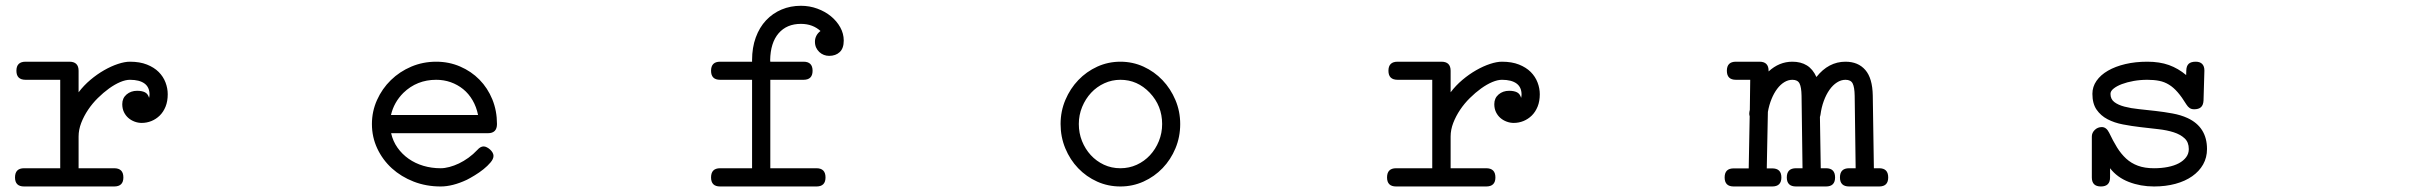

<svg xmlns="http://www.w3.org/2000/svg" viewBox="-20 -638 8469 674"><path d="M69.8 -357.9Q37.6 -357.9 37.6 -389.6Q37.6 -421.4 69.8 -421.4H223.6Q255.9 -421.4 255.9 -389.6V-314Q273.9 -337.9 297.4 -357.7Q320.8 -377.4 345.7 -391.6Q370.6 -405.8 394.3 -413.6Q418 -421.4 436 -421.4Q470.7 -421.4 495.8 -411.4Q521 -401.4 537.1 -385.3Q553.2 -369.1 561 -348.6Q568.8 -328.1 568.8 -307.1Q568.8 -282.7 561.3 -263.9Q553.7 -245.1 540.8 -232.4Q527.8 -219.7 511.5 -213.1Q495.1 -206.5 477.5 -206.5Q464.4 -206.5 452.1 -211.2Q439.9 -215.8 430.4 -224.1Q420.9 -232.4 415 -244.6Q409.2 -256.8 409.2 -272.5Q409.2 -293.5 424.3 -306.4Q439.5 -319.3 461.4 -319.3Q478 -319.3 488.8 -314Q499.5 -308.6 503.4 -294.4Q504.9 -300.8 504.9 -306.2Q504.9 -332 487.1 -345Q469.2 -357.9 436 -357.9Q420.9 -357.9 401.9 -349.9Q382.8 -341.8 362.8 -327.4Q342.8 -313 323.5 -293.9Q304.2 -274.9 289.3 -252.7Q274.4 -230.5 265.1 -206.5Q255.9 -182.6 255.9 -158.7V-47.4H380.9Q413.1 -47.4 413.1 -15.1Q413.1 16.6 380.9 16.6H64.5Q32.7 16.6 32.7 -15.1Q32.7 -47.4 64.5 -47.4H191.4V-357.9Z M1655.8 -111.8Q1666.5 -124 1677.7 -124Q1683.1 -124 1689.2 -120.8Q1695.3 -117.7 1700.4 -113Q1705.6 -108.4 1709 -102.5Q1712.4 -96.7 1712.4 -90.8Q1712.4 -80.1 1702.1 -67.9Q1691.9 -55.7 1677.2 -43.9Q1662.6 -32.2 1646.5 -22.5Q1630.4 -12.7 1618.7 -6.8Q1568.8 16.6 1526.9 16.6Q1476.1 16.6 1432.1 -0.5Q1388.2 -17.6 1355.7 -47.1Q1323.2 -76.7 1304.4 -116.7Q1285.6 -156.7 1285.6 -202.6Q1285.6 -247.1 1303.5 -286.9Q1321.3 -326.7 1352.1 -356.7Q1382.8 -386.7 1423.8 -404.1Q1464.8 -421.4 1511.2 -421.4Q1556.2 -421.4 1595.2 -404.5Q1634.3 -387.7 1663.1 -358.4Q1691.9 -329.1 1708.3 -289.1Q1724.6 -249 1724.6 -202.6Q1724.6 -170.4 1692.9 -170.4H1353Q1359.4 -142.1 1375.5 -119.4Q1391.6 -96.7 1414.6 -80.6Q1437.5 -64.5 1466.3 -55.9Q1495.1 -47.4 1526.9 -47.4Q1541 -47.4 1557.6 -51.8Q1574.2 -56.2 1591.1 -64.2Q1607.9 -72.3 1624.5 -84.2Q1641.1 -96.2 1655.8 -111.8ZM1396 -312Q1362.8 -278.8 1352.5 -234.4H1658.2Q1652.3 -263.2 1638.9 -286.1Q1625.5 -309.1 1606 -325Q1586.4 -340.8 1562.3 -349.4Q1538.1 -357.9 1511.2 -357.9Q1443.4 -357.9 1396 -312Z M2620.1 -47.4V-357.9H2507.8Q2476.1 -357.9 2476.1 -389.6Q2476.1 -421.4 2507.8 -421.4H2620.1V-426.8Q2620.1 -471.2 2633.1 -506.6Q2646 -542 2669.2 -566.7Q2692.4 -591.3 2723.6 -604.5Q2754.9 -617.7 2791.5 -617.7Q2821.8 -617.7 2849.1 -607.7Q2876.5 -597.7 2897 -580.8Q2917.5 -564 2929.7 -542Q2941.9 -520 2941.9 -495.6Q2941.9 -468.3 2927.7 -455.1Q2913.6 -441.9 2890.6 -441.9Q2880.9 -441.9 2872.1 -445.3Q2863.3 -448.7 2856.2 -455.3Q2849.1 -461.9 2845 -470.9Q2840.8 -480 2840.8 -491.7Q2840.8 -502.9 2845.9 -512.7Q2851.1 -522.5 2860.4 -529.3L2861.3 -528.3Q2847.7 -541 2830.3 -547.6Q2813 -554.2 2791.5 -554.2Q2741.7 -554.2 2713.1 -521Q2684.6 -487.8 2683.6 -426.8L2684.1 -421.4H2800.8Q2832.5 -421.4 2832.5 -389.6Q2832.5 -357.9 2800.8 -357.9H2684.1V-47.4H2846.2Q2877.9 -47.4 2877.9 -15.1Q2877.9 16.6 2846.2 16.6H2507.8Q2476.1 16.6 2476.1 -15.1Q2476.1 -47.4 2507.8 -47.4Z M3913.1 -421.4Q3956.1 -421.4 3994.1 -404.1Q4032.2 -386.7 4060.8 -356.7Q4089.4 -326.7 4106.2 -286.9Q4123 -247.1 4123 -202.6Q4123 -157.2 4106.4 -117.4Q4089.8 -77.6 4061.3 -47.9Q4032.7 -18.1 3994.4 -0.7Q3956.1 16.6 3913.1 16.6Q3869.6 16.6 3831.5 -0.5Q3793.5 -17.6 3764.9 -47.4Q3736.3 -77.1 3719.7 -117.2Q3703.1 -157.2 3703.1 -202.6Q3703.1 -247.6 3720 -287.4Q3736.8 -327.1 3765.4 -356.9Q3793.9 -386.7 3832 -404.1Q3870.1 -421.4 3913.1 -421.4ZM4016.1 -312.5Q3972.7 -357.9 3913.1 -357.9Q3883.3 -357.9 3856.7 -345.7Q3830.1 -333.5 3810.3 -312.3Q3790.5 -291 3778.8 -262.7Q3767.1 -234.4 3767.1 -202.6Q3767.1 -170.9 3778.3 -142.8Q3789.6 -114.7 3809.1 -93.5Q3828.6 -72.3 3855.2 -59.8Q3881.8 -47.4 3913.1 -47.4Q3943.8 -47.4 3970.5 -59.6Q3997.1 -71.8 4016.8 -93Q4036.6 -114.3 4048.1 -142.6Q4059.6 -170.9 4059.6 -202.6Q4059.6 -266.6 4016.1 -312.5Z M4886.2 -357.9Q4854 -357.9 4854 -389.6Q4854 -421.4 4886.2 -421.4H5040Q5072.3 -421.4 5072.3 -389.6V-314Q5090.3 -337.9 5113.8 -357.7Q5137.2 -377.4 5162.1 -391.6Q5187 -405.8 5210.7 -413.6Q5234.4 -421.4 5252.4 -421.4Q5287.1 -421.4 5312.3 -411.4Q5337.4 -401.4 5353.5 -385.3Q5369.6 -369.1 5377.4 -348.6Q5385.3 -328.1 5385.3 -307.1Q5385.3 -282.7 5377.7 -263.9Q5370.1 -245.1 5357.2 -232.4Q5344.2 -219.7 5327.9 -213.1Q5311.5 -206.5 5293.9 -206.5Q5280.8 -206.5 5268.6 -211.2Q5256.3 -215.8 5246.8 -224.1Q5237.3 -232.4 5231.4 -244.6Q5225.6 -256.8 5225.6 -272.5Q5225.6 -293.5 5240.7 -306.4Q5255.9 -319.3 5277.8 -319.3Q5294.4 -319.3 5305.2 -314Q5315.9 -308.6 5319.8 -294.4Q5321.3 -300.8 5321.3 -306.2Q5321.3 -332 5303.5 -345Q5285.6 -357.9 5252.4 -357.9Q5237.3 -357.9 5218.3 -349.9Q5199.2 -341.8 5179.2 -327.4Q5159.2 -313 5139.9 -293.9Q5120.6 -274.9 5105.7 -252.7Q5090.8 -230.5 5081.5 -206.5Q5072.3 -182.6 5072.3 -158.7V-47.4H5197.3Q5229.5 -47.4 5229.5 -15.1Q5229.5 16.6 5197.3 16.6H4880.9Q4849.1 16.6 4849.1 -15.1Q4849.1 -47.4 4880.9 -47.4H5007.8V-357.9Z M6073.7 -357.9Q6042 -357.9 6042 -389.6Q6042 -421.4 6073.7 -421.4H6156.7Q6188.5 -421.4 6188.5 -389.6V-387.2Q6225.6 -421.4 6272 -421.4Q6301.8 -421.4 6322.8 -408.4Q6343.8 -395.5 6356.4 -367.7Q6398.9 -421.4 6458.5 -421.4Q6502.9 -421.4 6528.1 -392.3Q6553.2 -363.3 6554.2 -302.7L6558.1 -47.4H6576.7Q6608.4 -47.4 6608.4 -15.1Q6608.4 16.6 6576.7 16.6H6471.2Q6439 16.6 6439 -15.1Q6439 -47.4 6471.2 -47.4H6494.1L6490.7 -301.8Q6490.2 -332 6483.6 -345Q6477.1 -357.9 6458.5 -357.9Q6442.9 -357.9 6428.5 -348.6Q6414.1 -339.4 6402.3 -322.8Q6390.6 -306.2 6382.3 -283.7Q6374 -261.2 6370.6 -234.9Q6370.1 -232.4 6369.6 -230.5Q6369.1 -228.5 6368.7 -227.5L6371.6 -47.4H6390.1Q6421.9 -47.4 6421.9 -15.1Q6421.9 16.6 6390.1 16.6H6284.7Q6252.4 16.6 6252.4 -15.1Q6252.4 -47.4 6284.7 -47.4H6307.6L6304.2 -301.8Q6303.7 -332 6297.1 -345Q6290.5 -357.9 6272 -357.9Q6257.3 -357.9 6243.7 -349.6Q6230 -341.3 6218.8 -326.4Q6207.5 -311.5 6199 -290.8Q6190.4 -270 6186 -245.1L6182.1 -46.9H6201.2Q6233.4 -46.9 6233.4 -15.1Q6233.4 16.6 6201.2 16.6H6065.9Q6034.2 16.6 6034.2 -15.1Q6034.2 -46.9 6065.9 -46.9H6118.7L6122.1 -230Q6120.6 -234.4 6120.6 -238.8Q6120.6 -242.2 6121.1 -245.1Q6121.6 -248 6122.6 -252.4L6124 -357.9Z M7654.8 -390.6Q7655.3 -406.7 7663.3 -414.1Q7671.4 -421.4 7688 -421.4Q7703.1 -421.4 7710.7 -413.3Q7718.3 -405.3 7718.3 -391.1V-388.7L7715.3 -285.2Q7714.4 -269 7706.3 -261.7Q7698.2 -254.4 7682.6 -254.4Q7672.9 -254.4 7666.5 -258.8Q7660.2 -263.2 7655.3 -271Q7639.2 -297.4 7624.5 -314.2Q7609.9 -331.1 7594 -340.8Q7578.1 -350.6 7559.8 -354.2Q7541.5 -357.9 7518.1 -357.9Q7493.2 -357.9 7470 -353.8Q7446.8 -349.6 7428.7 -342.8Q7410.6 -335.9 7399.7 -327.1Q7388.7 -318.4 7388.7 -308.6Q7388.7 -290 7402.1 -279.8Q7415.5 -269.5 7437.7 -263.7Q7460 -257.8 7488.5 -254.9Q7517.1 -252 7547.1 -248.5Q7577.1 -245.1 7606.4 -239.7Q7635.7 -234.4 7659.2 -223.6Q7727.5 -191.9 7727.5 -114.7Q7727.5 -85 7713.9 -60.8Q7700.2 -36.6 7675.5 -19.3Q7650.9 -2 7616.7 7.3Q7582.5 16.6 7541.5 16.6Q7494.1 16.6 7453.1 0.7Q7412.1 -15.1 7387.2 -47.4V-15.1Q7387.2 16.6 7355 16.6Q7323.2 16.6 7323.2 -15.1V-158.7Q7323.2 -171.9 7333.5 -181.9Q7343.8 -191.9 7358.4 -191.9Q7374 -191.9 7383.8 -172.4Q7397.5 -143.6 7411.6 -120.6Q7425.8 -97.7 7443.6 -81.3Q7461.4 -64.9 7485.1 -56.2Q7508.8 -47.4 7541.5 -47.4Q7567.4 -47.4 7589.8 -51.8Q7612.3 -56.2 7628.7 -64.9Q7645 -73.7 7654.3 -86.2Q7663.6 -98.6 7663.6 -114.7Q7663.6 -138.7 7648.9 -152.3Q7634.3 -166 7610.6 -173.6Q7586.9 -181.2 7556.4 -184.6Q7525.9 -188 7494.4 -191.7Q7462.9 -195.3 7432.4 -201.2Q7401.9 -207 7378.2 -219.5Q7354.5 -231.9 7339.8 -253.2Q7325.2 -274.4 7325.2 -308.6Q7325.2 -333.5 7339.6 -354.2Q7354 -375 7379.9 -389.9Q7405.8 -404.8 7440.9 -413.1Q7476.1 -421.4 7518.1 -421.4Q7561 -421.4 7593.8 -409.7Q7626.5 -397.9 7654.3 -374.5Z"/></svg>

Font: Erica Type
Style: Italic
Weight: 400
Monospace: yes
Designer: Peter Wiegel
Foundry: Peter Wiegel
Version: Version 1.000 2010 initial release